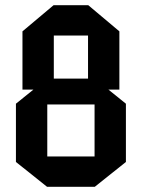

<svg xmlns="http://www.w3.org/2000/svg" viewBox="-20 -715 543 735"><path d="M186 -579V-695H317V-579ZM161 0V-116H342V0ZM66 -372V-595L185 -695H186V-372ZM317 -372V-695H318L437 -595V-372ZM161 -315V-414H342V-315ZM342 0V-414H343L462 -318V-95L343 0ZM160 0 41 -95V-318L160 -414H161V0Z"/></svg>

Font: Foldit Medium
Style: Regular
Weight: 500
Version: Version 1.003